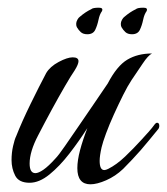

<svg xmlns="http://www.w3.org/2000/svg" viewBox="-20 -476 434 499"><path d="M215 3Q181 3 181 -39Q181 -59 188 -85.5Q195 -112 207 -143Q186 -110 160.5 -77Q135 -44 108.5 -22.5Q82 -1 57 -1Q29 -1 19.5 -19.5Q10 -38 10 -60Q10 -79 14 -96.5Q18 -114 22 -122Q37 -160 59.5 -206Q82 -252 100 -286Q110 -303 132.5 -315Q155 -327 169 -327Q184 -327 184 -317Q184 -309 174 -293Q165 -280 149 -252.5Q133 -225 114.5 -191Q96 -157 79 -124Q57 -82 57 -51Q57 -26 72 -26Q80 -26 93 -35Q106 -44 124 -64Q132 -72 148.5 -96Q165 -120 186 -150.5Q207 -181 227 -210.5Q247 -240 260 -259Q284 -305 311 -321Q338 -337 375 -337Q365 -332 351 -311Q337 -290 322 -268Q312 -253 300 -229Q288 -205 276 -178.5Q264 -152 255.5 -129Q247 -106 244 -93Q239 -71 239 -58Q239 -34 251 -34Q255 -34 261 -37Q283 -48 305 -69Q327 -90 347 -112Q357 -123 366 -133Q375 -143 383 -154Q386 -157 388 -157Q394 -157 394 -149Q394 -143 390 -139Q369 -113 346 -86Q324 -61 300 -37Q280 -18 256 -7.5Q232 3 215 3ZM323 -387Q312 -387 306 -392.5Q300 -398 296 -405Q294 -408 294 -414Q294 -419 297 -424.5Q300 -430 303 -432Q318 -445 333 -452Q337 -456 353 -456Q365 -456 361 -447Q355 -439 352 -424.5Q349 -410 343.5 -398.5Q338 -387 323 -387ZM207 -387Q196 -387 190 -392.5Q184 -398 180 -405Q178 -408 178 -414Q178 -419 181 -424.5Q184 -430 187 -432Q202 -445 217 -452Q221 -456 237 -456Q249 -456 245 -447Q239 -439 236 -424.5Q233 -410 227.5 -398.5Q222 -387 207 -387Z"/></svg>

Font: Birthstone
Style: Regular
Weight: 400
Designer: Robert E. Leuschke
Foundry: Robert E. Leuschke
Version: Version 1.013; ttfautohint (v1.8.3)